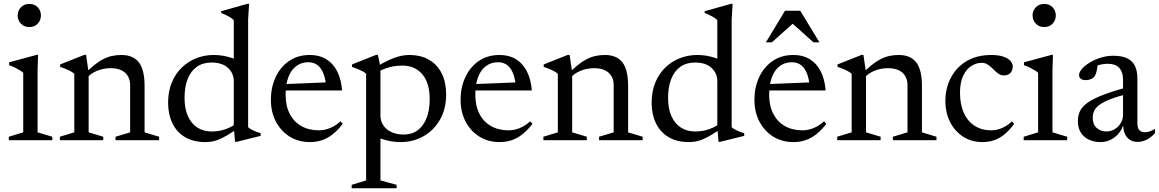

<svg xmlns="http://www.w3.org/2000/svg" viewBox="-20 -733 6060 1004"><path d="M133.5 -591.5Q106.5 -591.5 89.5 -609.2Q72.5 -627 72.5 -652.5Q72.5 -677.5 89.5 -695Q106.5 -712.5 133.5 -712.5Q160.5 -712.5 177.2 -695Q194 -677.5 194 -652.5Q194 -627 177.2 -609.2Q160.5 -591.5 133.5 -591.5ZM179 -446 176.5 -363.5V-41L253.5 -18V0H26V-18L101.5 -41V-352.5Q96 -358 84.2 -365.2Q72.5 -372.5 57.8 -379.8Q43 -387 27.5 -392V-407L171 -446Z M443.5 -354V-41L520 -18V0H293V-18L368.5 -41V-347Q360.5 -355 344.5 -363.2Q328.5 -371.5 294.5 -383.5V-396L420.5 -446H430ZM584 -18 660.5 -41V-287Q660.5 -314.5 649 -334.5Q637.5 -354.5 615 -365.5Q592.5 -376.5 559 -376.5Q519.5 -376.5 485.8 -362Q452 -347.5 437.5 -328L419.5 -343.5Q447.5 -372 471.8 -391.8Q496 -411.5 518.8 -423.2Q541.5 -435 565 -440.2Q588.5 -445.5 614.5 -445.5Q676.5 -445.5 706.2 -406.8Q736 -368 736 -284V-41L812 -18V0H584Z M1202.5 -307.5Q1202.5 -350 1172.2 -378Q1142 -406 1085.5 -406Q1040.5 -406 1009 -383.5Q977.5 -361 961.2 -319.8Q945 -278.5 945 -221Q945 -164.5 962.8 -125.2Q980.5 -86 1012.2 -65.8Q1044 -45.5 1087 -45.5Q1126 -45.5 1161.2 -58Q1196.5 -70.5 1230 -97.5L1231 -65Q1195.5 -42 1170.2 -27Q1145 -12 1125.5 -4Q1106 4 1089 7Q1072 10 1054 10Q991 10 947.5 -16Q904 -42 881.5 -88.5Q859 -135 859 -195.5Q859 -254 877.8 -300.2Q896.5 -346.5 929.8 -379Q963 -411.5 1006.2 -428.5Q1049.5 -445.5 1097.5 -445.5Q1122.5 -445.5 1146.2 -441.5Q1170 -437.5 1195 -429.2Q1220 -421 1247.5 -407L1202.5 -380V-627Q1196.5 -634 1186.5 -640.5Q1176.5 -647 1163.8 -653.2Q1151 -659.5 1136.5 -665.5V-674.5L1274 -713H1282.5L1277.5 -632.5V-68Q1282 -63 1290 -58.5Q1298 -54 1307.2 -49.5Q1316.5 -45 1325.8 -41.8Q1335 -38.5 1343 -37V-22.5L1218 8.5H1209L1202.5 -67Z M1600.5 -445.5Q1649.5 -445.5 1685.2 -424Q1721 -402.5 1742.5 -361.2Q1764 -320 1769 -260H1460L1461 -293L1720 -303.5L1685.5 -283Q1682 -321 1671 -349Q1660 -377 1640.8 -392.2Q1621.5 -407.5 1592 -407.5Q1556.5 -407.5 1529.8 -388Q1503 -368.5 1488.2 -330.5Q1473.5 -292.5 1473.5 -238Q1473.5 -179.5 1495.2 -137.5Q1517 -95.5 1556.2 -73.5Q1595.5 -51.5 1648 -51.5Q1668 -51.5 1687.2 -56.8Q1706.5 -62 1725 -72.5Q1743.5 -83 1760.5 -98.5L1772.5 -85.5Q1747 -52.5 1720.2 -31.2Q1693.5 -10 1664 0Q1634.5 10 1600.5 10Q1541.5 10 1495.5 -18.2Q1449.5 -46.5 1423 -96.5Q1396.5 -146.5 1396.5 -211.5Q1396.5 -275.5 1421 -328.8Q1445.5 -382 1491.2 -413.8Q1537 -445.5 1600.5 -445.5Z M2227 -214.5Q2227 -299.5 2188.2 -344.8Q2149.5 -390 2085 -390Q2056 -390 2030 -384.8Q2004 -379.5 1980.8 -369.2Q1957.5 -359 1937.5 -342.5L1936.5 -375Q1965 -394.5 1990.8 -407.8Q2016.5 -421 2039.2 -429.5Q2062 -438 2082 -441.8Q2102 -445.5 2118.5 -445.5Q2182 -445.5 2225.2 -419.5Q2268.5 -393.5 2290.8 -347.2Q2313 -301 2313 -240Q2313 -163 2280.5 -106.8Q2248 -50.5 2193.8 -20.2Q2139.5 10 2074.5 10Q2049.5 10 2025.8 6Q2002 2 1977 -6.2Q1952 -14.5 1924.5 -28.5H1969.5V210.5L2054 233.5V251.5H1819V233.5L1894.5 210.5V-347Q1888 -354 1877.8 -359.5Q1867.5 -365 1853.2 -371Q1839 -377 1820.5 -383.5V-396L1946.5 -446H1956L1969.5 -382.5V-128Q1969.5 -100 1984.5 -77.5Q1999.5 -55 2026.8 -42.2Q2054 -29.5 2091 -29.5Q2134 -29.5 2164.2 -52Q2194.5 -74.5 2210.8 -116.2Q2227 -158 2227 -214.5Z M2592.5 -445.5Q2641.5 -445.5 2677.2 -424Q2713 -402.5 2734.5 -361.2Q2756 -320 2761 -260H2452L2453 -293L2712 -303.5L2677.5 -283Q2674 -321 2663 -349Q2652 -377 2632.8 -392.2Q2613.5 -407.5 2584 -407.5Q2548.5 -407.5 2521.8 -388Q2495 -368.5 2480.2 -330.5Q2465.5 -292.5 2465.5 -238Q2465.5 -179.5 2487.2 -137.5Q2509 -95.5 2548.2 -73.5Q2587.5 -51.5 2640 -51.5Q2660 -51.5 2679.2 -56.8Q2698.5 -62 2717 -72.5Q2735.5 -83 2752.5 -98.5L2764.5 -85.5Q2739 -52.5 2712.2 -31.2Q2685.5 -10 2656 0Q2626.5 10 2592.5 10Q2533.5 10 2487.5 -18.2Q2441.5 -46.5 2415 -96.5Q2388.5 -146.5 2388.5 -211.5Q2388.5 -275.5 2413 -328.8Q2437.5 -382 2483.2 -413.8Q2529 -445.5 2592.5 -445.5Z M2972 -354V-41L3048.5 -18V0H2821.5V-18L2897 -41V-347Q2889 -355 2873 -363.2Q2857 -371.5 2823 -383.5V-396L2949 -446H2958.5ZM3112.5 -18 3189 -41V-287Q3189 -314.5 3177.5 -334.5Q3166 -354.5 3143.5 -365.5Q3121 -376.5 3087.5 -376.5Q3048 -376.5 3014.2 -362Q2980.5 -347.5 2966 -328L2948 -343.5Q2976 -372 3000.2 -391.8Q3024.5 -411.5 3047.2 -423.2Q3070 -435 3093.5 -440.2Q3117 -445.5 3143 -445.5Q3205 -445.5 3234.8 -406.8Q3264.5 -368 3264.5 -284V-41L3340.5 -18V0H3112.5Z M3731 -307.5Q3731 -350 3700.8 -378Q3670.5 -406 3614 -406Q3569 -406 3537.5 -383.5Q3506 -361 3489.8 -319.8Q3473.5 -278.5 3473.5 -221Q3473.5 -164.5 3491.2 -125.2Q3509 -86 3540.8 -65.8Q3572.5 -45.5 3615.5 -45.5Q3654.5 -45.5 3689.8 -58Q3725 -70.5 3758.5 -97.5L3759.5 -65Q3724 -42 3698.8 -27Q3673.5 -12 3654 -4Q3634.5 4 3617.5 7Q3600.5 10 3582.5 10Q3519.5 10 3476 -16Q3432.5 -42 3410 -88.5Q3387.5 -135 3387.5 -195.5Q3387.5 -254 3406.2 -300.2Q3425 -346.5 3458.2 -379Q3491.5 -411.5 3534.8 -428.5Q3578 -445.5 3626 -445.5Q3651 -445.5 3674.8 -441.5Q3698.5 -437.5 3723.5 -429.2Q3748.5 -421 3776 -407L3731 -380V-627Q3725 -634 3715 -640.5Q3705 -647 3692.2 -653.2Q3679.5 -659.5 3665 -665.5V-674.5L3802.5 -713H3811L3806 -632.5V-68Q3810.5 -63 3818.5 -58.5Q3826.5 -54 3835.8 -49.5Q3845 -45 3854.2 -41.8Q3863.5 -38.5 3871.5 -37V-22.5L3746.5 8.5H3737.5L3731 -67Z M4129 -445.5Q4178 -445.5 4213.8 -424Q4249.5 -402.5 4271 -361.2Q4292.5 -320 4297.5 -260H3988.5L3989.5 -293L4248.5 -303.5L4214 -283Q4210.5 -321 4199.5 -349Q4188.5 -377 4169.2 -392.2Q4150 -407.5 4120.5 -407.5Q4085 -407.5 4058.2 -388Q4031.5 -368.5 4016.8 -330.5Q4002 -292.5 4002 -238Q4002 -179.5 4023.8 -137.5Q4045.5 -95.5 4084.8 -73.5Q4124 -51.5 4176.5 -51.5Q4196.5 -51.5 4215.8 -56.8Q4235 -62 4253.5 -72.5Q4272 -83 4289 -98.5L4301 -85.5Q4275.5 -52.5 4248.8 -31.2Q4222 -10 4192.5 0Q4163 10 4129 10Q4070 10 4024 -18.2Q3978 -46.5 3951.5 -96.5Q3925 -146.5 3925 -211.5Q3925 -275.5 3949.5 -328.8Q3974 -382 4019.8 -413.8Q4065.5 -445.5 4129 -445.5ZM3985 -511.5 4085 -677H4164.5L4265 -511.5H4234L4117 -616H4133L4016 -511.5Z M4508.5 -354V-41L4585 -18V0H4358V-18L4433.5 -41V-347Q4425.5 -355 4409.5 -363.2Q4393.5 -371.5 4359.5 -383.5V-396L4485.5 -446H4495ZM4649 -18 4725.5 -41V-287Q4725.5 -314.5 4714 -334.5Q4702.5 -354.5 4680 -365.5Q4657.5 -376.5 4624 -376.5Q4584.5 -376.5 4550.8 -362Q4517 -347.5 4502.5 -328L4484.5 -343.5Q4512.5 -372 4536.8 -391.8Q4561 -411.5 4583.8 -423.2Q4606.5 -435 4630 -440.2Q4653.5 -445.5 4679.5 -445.5Q4741.5 -445.5 4771.2 -406.8Q4801 -368 4801 -284V-41L4877 -18V0H4649Z M5162 -445.5Q5203.5 -445.5 5228.5 -436.2Q5253.5 -427 5264.8 -413Q5276 -399 5276 -385.5Q5276 -371.5 5270.2 -360.8Q5264.5 -350 5253.8 -344.2Q5243 -338.5 5229.5 -338.5Q5216 -338.5 5205 -345.2Q5194 -352 5183.8 -361.8Q5173.5 -371.5 5163.2 -381.2Q5153 -391 5140.8 -397.8Q5128.5 -404.5 5113.5 -404.5Q5085 -404.5 5059 -387.8Q5033 -371 5016.5 -336.2Q5000 -301.5 5000 -248.5Q5000 -187 5020 -142.8Q5040 -98.5 5076.8 -75Q5113.5 -51.5 5164 -51.5Q5192.5 -51.5 5220 -63.5Q5247.5 -75.5 5272 -98.5L5283.5 -85.5Q5259 -52.5 5233.5 -31.2Q5208 -10 5179.2 0Q5150.5 10 5117.5 10Q5060.5 10 5016.8 -18Q4973 -46 4948.2 -94.8Q4923.5 -143.5 4923.5 -206Q4923.5 -255 4939.5 -298.2Q4955.5 -341.5 4985.8 -374.5Q5016 -407.5 5060.5 -426.5Q5105 -445.5 5162 -445.5Z M5440.5 -591.5Q5413.5 -591.5 5396.5 -609.2Q5379.5 -627 5379.5 -652.5Q5379.5 -677.5 5396.5 -695Q5413.5 -712.5 5440.5 -712.5Q5467.5 -712.5 5484.2 -695Q5501 -677.5 5501 -652.5Q5501 -627 5484.2 -609.2Q5467.5 -591.5 5440.5 -591.5ZM5486 -446 5483.5 -363.5V-41L5560.5 -18V0H5333V-18L5408.5 -41V-352.5Q5403 -358 5391.2 -365.2Q5379.5 -372.5 5364.8 -379.8Q5350 -387 5334.5 -392V-407L5478 -446Z M5881.5 -278.5 5889.5 -245Q5829 -230.5 5791 -216Q5753 -201.5 5731.8 -186.5Q5710.5 -171.5 5702.2 -154.5Q5694 -137.5 5694 -117.5Q5694 -82.5 5714.8 -64Q5735.5 -45.5 5765 -45.5Q5789 -45.5 5808.8 -57.5Q5828.5 -69.5 5840.5 -89.2Q5852.5 -109 5852.5 -132.5V-318Q5852.5 -355.5 5833.2 -377.5Q5814 -399.5 5770.5 -399.5Q5754 -399.5 5734 -395Q5714 -390.5 5696 -381L5721.5 -404Q5720 -389.5 5717.2 -374.8Q5714.5 -360 5710.8 -348.5Q5707 -337 5701 -330.5Q5693.5 -322 5681.2 -318Q5669 -314 5657 -314Q5641 -314 5631.8 -321.2Q5622.5 -328.5 5622.5 -340Q5622.5 -356 5638.5 -373.8Q5654.5 -391.5 5680.2 -407Q5706 -422.5 5737.8 -432Q5769.5 -441.5 5801.5 -441.5Q5846.5 -441.5 5874.2 -428Q5902 -414.5 5914.8 -388.2Q5927.5 -362 5927.5 -324V-88Q5927.5 -72.5 5932 -62.2Q5936.5 -52 5945.2 -46.8Q5954 -41.5 5967 -41.5Q5979 -41.5 5992.8 -46.2Q6006.5 -51 6019.5 -59V-37Q5997.5 -12 5974 -1.5Q5950.5 9 5930 9Q5905 9 5888 -2Q5871 -13 5862 -33.8Q5853 -54.5 5853 -83L5856 -87.5Q5849 -59 5831.2 -37Q5813.5 -15 5788.5 -2.5Q5763.5 10 5735 10Q5683.5 10 5650 -18.5Q5616.5 -47 5616.5 -101Q5616.5 -129.5 5627.8 -152.8Q5639 -176 5668 -196.5Q5697 -217 5749 -237Q5801 -257 5881.5 -278.5Z"/></svg>

Font: Newsreader 24pt
Style: Regular
Weight: 400
Designer: Hugues Gentile
Foundry: Production Type
Version: Version 1.003